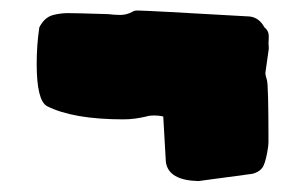

<svg xmlns="http://www.w3.org/2000/svg" viewBox="-20 -424 573 360"><path d="M269 -207.5C263.7 -207.5 258.8 -207 254.4 -205.6C239.7 -202.1 225.6 -200.2 211.4 -200.2C148.4 -200.2 100.6 -208.5 67.9 -225.1C55.2 -232.4 48.8 -258.8 48.8 -304.2C48.8 -327.1 50.3 -349.6 53.7 -372.6C60.1 -385.3 68.8 -393.1 80.1 -396C89.8 -398.4 99.1 -399.4 107.4 -399.4C114.7 -399.4 140.1 -398.9 183.1 -397.5C190.4 -396.5 198.2 -396 206.1 -396C213.4 -396 221.2 -397.9 229 -402.3C231.4 -403.8 233.9 -404.3 237.3 -404.3C249.5 -404.3 319.8 -400.4 448.2 -393.1C460.4 -391.6 469.2 -384.8 475.6 -373C481 -368.7 483.9 -363.3 483.9 -356.9C483.9 -352.1 483.9 -347.2 483.4 -342.8C483.9 -339.4 483.9 -335.4 483.9 -332C483.9 -332 477.5 -286.6 477.5 -286.6C478 -282.7 479 -278.3 480.5 -273.9C482.4 -267.6 483.4 -229 483.4 -157.7C483.4 -157.7 482.9 -149.9 482.9 -149.9C480.5 -132.8 477.5 -120.6 474.1 -113.3C470.7 -106 463.4 -100.6 453.1 -98.1C453.1 -98.1 352.1 -84.5 352.1 -84.5C314.5 -85.4 294.4 -97.2 291 -120.1C289.1 -152.3 287.6 -180.7 286.1 -205.6C279.8 -207 273.9 -207.5 269 -207.5Z"/></svg>

Font: Kaph
Style: Regular
Weight: 400
Designer: GGBotNet
Foundry: f0n7.com